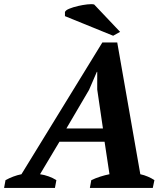

<svg xmlns="http://www.w3.org/2000/svg" viewBox="-64 -920 808 940"><path d="M205 0H-44L-37 -38Q-19 -48 1 -55.5Q21 -63 41 -67L437 -712H510L623 -67Q642 -63 660.5 -55Q679 -47 692 -38L684 0H376L383 -38Q404 -48 427.5 -55.5Q451 -63 472 -67L448 -226H227L132 -67Q153 -64 174 -56.5Q195 -49 212 -38ZM261 -291H440L412 -482V-568H410L372 -480ZM524 -764 490 -745 254 -841V-861Q257 -870 275.5 -877.5Q294 -885 317.5 -890.5Q341 -896 363.5 -898.5Q386 -901 397 -898Z"/></svg>

Font: PT Serif
Style: Bold Italic
Weight: 700
Italic angle: -12°
Designer: A.Korolkova, O.Umpeleva, V.Yefimov
Foundry: ParaType Ltd
Version: Version 1.000W OFL